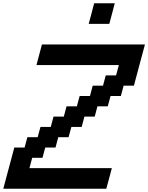

<svg xmlns="http://www.w3.org/2000/svg" viewBox="-20 -1145 899 1165"><path d="M0 0H625Q630.9 -21 642.1 -62.5Q653.3 -104 658.7 -125H158.7L175.3 -187.5H237.8L254.4 -250H316.9L333.5 -312.5H396L413.1 -375H475.6L492.2 -437.5H554.7L571.3 -500H633.8L650.9 -562.5H713.4L730 -625H792.5Q803.7 -667 825.9 -750.2Q848.1 -833.5 859.4 -875H234.4Q229 -854 217.8 -812.5Q206.5 -771 201.2 -750H701.2L684.1 -687.5H621.6L605 -625H542.5L525.9 -562.5H463.4L446.3 -500H383.8L367.2 -437.5H304.7L288.1 -375H225.6L208.5 -312.5H146L129.4 -250H66.9Q55.7 -208 33.4 -125Q11.2 -42 0 0ZM518.1 -1000H643.1Q648.9 -1020.5 659.9 -1062.3Q670.9 -1104 676.3 -1125H551.3Q545.9 -1104 534.9 -1062.3Q523.9 -1020.5 518.1 -1000Z"/></svg>

Font: Faithful 32x
Style: Oblique
Weight: 400
Foundry: Faithful Resource Pack
Version: Version 1.0; January 27, 2023